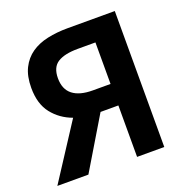

<svg xmlns="http://www.w3.org/2000/svg" viewBox="-131 -861 951 982"><g transform="rotate(-20 344.0 -370.0)"><path d="M450 -623H354Q282 -623 244.5 -599.5Q207 -576 207 -516Q207 -456 244.5 -426.5Q282 -397 354 -397H450ZM598 -740V0H450V-280H353L185 0H16L211 -300Q145 -324 103.5 -376.5Q62 -429 62 -516Q62 -580 83.5 -623Q105 -666 142.5 -692Q180 -718 231 -729Q282 -740 340 -740Z"/></g></svg>

Font: SpoqaHanSansJP-Bold
Style: Regular
Weight: 700
Designer: [Source Han Sans]
Ryoko NISHIZUKA  (kana & ideographs); Paul D. Hunt (Latin, Greek & Cyrillic); Wenlong ZHANG  (bopomofo
Foundry: Spoqa (http://bi.spoqa.com)
Version: Version 1.002.20150607